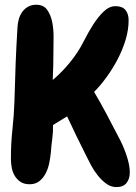

<svg xmlns="http://www.w3.org/2000/svg" viewBox="-20 -759 565 798"><path d="M519.5 -43Q519.5 -15.6 505.9 1.5Q492.2 18.6 463.9 18.6Q441.4 18.6 422.4 4.9Q403.3 -8.8 387.2 -28.8Q371.1 -48.8 358.9 -71.3Q346.7 -93.8 338.9 -110.4Q318.4 -151.4 298.3 -192.4Q278.3 -233.4 258.8 -275.4L200.2 -239.3Q201.2 -210.9 197.3 -182.6Q193.4 -154.3 191.4 -126Q189.5 -106.4 185.1 -83.5Q180.7 -60.5 170.9 -40.5Q161.1 -20.5 144.5 -6.8Q127.9 6.8 103.5 6.8Q81.1 6.8 66.4 -2.4Q51.8 -11.7 42.5 -26.4Q33.2 -41 29.3 -59.6Q25.4 -78.1 25.4 -97.7V-105.5Q25.4 -163.1 31.7 -221.2Q38.1 -279.3 40 -337.9Q42 -415 44.9 -492.2Q47.9 -569.3 52.7 -646.5Q53.7 -664.1 58.6 -680.7Q63.5 -697.3 73.2 -710.4Q83 -723.6 97.2 -731.4Q111.3 -739.3 130.9 -739.3Q161.1 -739.3 176.3 -717.8Q191.4 -696.3 197.3 -666Q203.1 -635.7 202.6 -603.5Q202.1 -571.3 202.1 -549.8Q202.1 -488.3 199.2 -426.8Q227.5 -450.2 254.4 -480.5Q281.2 -510.7 301.8 -542Q314.5 -560.5 331.1 -593.3Q347.7 -626 367.2 -656.7Q386.7 -687.5 410.2 -710.4Q433.6 -733.4 460 -733.4Q488.3 -733.4 501.5 -717.3Q514.6 -701.2 514.6 -674.8Q514.6 -635.7 502.4 -594.7Q490.2 -553.7 469.7 -514.2Q449.2 -474.6 423.3 -439Q397.5 -403.3 371.1 -377Q398.4 -331.1 422.9 -284.7Q447.3 -238.3 471.7 -191.4Q480.5 -175.8 488.8 -157.2Q497.1 -138.7 503.9 -119.1Q510.7 -99.6 515.1 -80.1Q519.5 -60.5 519.5 -43Z"/></svg>

Font: Chewy
Style: Regular
Weight: 400
Version: Version 1.001